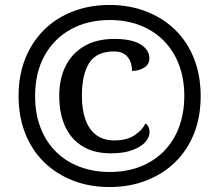

<svg xmlns="http://www.w3.org/2000/svg" viewBox="-20 -745 885 775"><path d="M422 10Q342 10 275 -16Q208 -42 158.5 -90Q109 -138 82 -206Q55 -274 55 -358Q55 -441 82 -508.5Q109 -576 158 -624.5Q207 -673 274.5 -699Q342 -725 422 -725Q502 -725 569.5 -699Q637 -673 686.5 -625Q736 -577 763 -509Q790 -441 790 -357Q790 -273 763 -205.5Q736 -138 686.5 -90Q637 -42 569.5 -16Q502 10 422 10ZM427.7 -126.1Q358.8 -126.1 312.3 -155Q265.7 -183.9 242.4 -236.1Q219.1 -288.3 219.1 -358.2Q219.1 -426.2 244.5 -477.7Q269.9 -529.3 319.7 -558.6Q369.4 -587.9 441.8 -587.9Q490 -587.9 521 -577.7Q552 -567.4 567.5 -549.6Q583 -531.8 583 -509.4Q583 -485.9 562.5 -472.4Q542 -458.8 513 -458.8Q513 -478.9 506 -496.9Q499 -514.9 483 -526.1Q467 -537.4 440 -537.4Q369.9 -537.4 340.3 -491.1Q310.6 -444.9 310.6 -358.2Q310.6 -300.7 325.6 -260.4Q340.5 -220 369.8 -199.1Q399.2 -178.2 441 -178.2Q491.5 -178.2 522.7 -198.7Q554 -219.2 567 -246.5Q574.6 -242.5 579.2 -232.9Q583.7 -223.4 583.7 -211Q583.7 -191.4 566.5 -171.7Q549.3 -152 514.3 -139.1Q479.4 -126.1 427.7 -126.1ZM423.2 -50.8Q491.3 -50.8 546.3 -72.4Q601.2 -94 641.1 -134.2Q681.1 -174.5 702.5 -231.4Q723.9 -288.3 723.9 -358Q723.9 -428.3 702 -484.9Q680.1 -541.6 640.2 -581.5Q600.4 -621.4 545.3 -642.8Q490.2 -664.2 423 -664.2Q334.3 -664.2 266.4 -626.9Q198.4 -589.6 160 -520.8Q121.7 -452.1 121.7 -356.8Q121.7 -285.2 144.1 -228.3Q166.4 -171.4 206.8 -131.7Q247.2 -92 302.6 -71.4Q358 -50.8 423.2 -50.8Z"/></svg>

Font: Noto Serif Khmer
Style: Regular
Weight: 400
Designer: Danh Hong and the Monotype Design Team
Foundry: Monotype Imaging Inc.
Version: Version 2.003